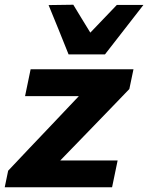

<svg xmlns="http://www.w3.org/2000/svg" viewBox="-41 -792 626 812"><path d="M-21 0 -6.5 -70Q39.5 -119 83.2 -165Q127 -211 166 -252L292.5 -385.5H65L88.5 -499H523.5L506 -415.5Q474 -382 428.5 -335Q383 -288 341.5 -245L214 -113.5H456.5L433 0ZM249 -562Q228 -614.5 207 -666.5Q185.5 -718.5 164.5 -770.5L269 -772Q286.5 -743 304.5 -713.5Q322.5 -684 341 -654Q369.5 -684 397.5 -713Q425.5 -742 453 -771H565.5Q483.5 -666.5 403 -562Z"/></svg>

Font: Heraclito
Style: Bold Italic
Weight: 700
Italic angle: -12°
Designer: Kostas Bartsokas (font) & Cristiano Sobral (main changes)
Foundry: Kostas Bartsokas (font) & Cristiano Sobral (main changes)
Version: Version 1.00;July 8, 2020;FontCreator 13.0.0.2655 64-bit